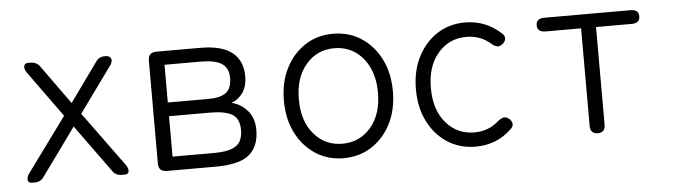

<svg xmlns="http://www.w3.org/2000/svg" viewBox="-39 -634 2737 781"><g transform="rotate(-5 1330.0 -243.0)"><path d="M66 0Q51 0 48.5 -11.5Q46 -23 58 -40L219 -260L84 -447Q72 -464 75 -475.5Q78 -487 92 -487H102Q128 -487 142 -465L254 -309L367 -466Q380 -487 406 -487Q425 -487 430 -475.5Q435 -464 423 -447L289 -262L451 -40Q463 -23 460.5 -11.5Q458 0 444 0H432Q406 0 393 -21L254 -213L115 -21Q102 0 76 0Z M616 0Q582 0 582 -33V-454Q582 -487 616 -487H794Q883 -487 925 -453Q967 -419 967 -357Q967 -314 948.5 -288.5Q930 -263 902 -253Q940 -244 966.5 -213.5Q993 -183 993 -135Q993 -68 953 -34Q913 0 815 0ZM644 -56H812Q863 -56 888.5 -67Q914 -78 922.5 -97Q931 -116 931 -138Q931 -187 901.5 -204Q872 -221 812 -221H644ZM644 -277H808Q860 -277 882.5 -295Q905 -313 905 -355Q905 -395 878 -413Q851 -431 792 -431H644Z M1337 11Q1273 11 1223 -21.5Q1173 -54 1144 -111Q1115 -168 1115 -243Q1115 -318 1144 -375Q1173 -432 1223 -464.5Q1273 -497 1337 -497Q1402 -497 1452 -464.5Q1502 -432 1531 -375Q1560 -318 1560 -243Q1560 -168 1531 -111Q1502 -54 1452 -21.5Q1402 11 1337 11ZM1337 -48Q1408 -48 1453.5 -101Q1499 -154 1499 -243Q1499 -302 1478 -346Q1457 -390 1420.5 -414Q1384 -438 1337 -438Q1267 -438 1221.5 -385Q1176 -332 1176 -243Q1176 -154 1221.5 -101Q1267 -48 1337 -48Z M1876 11Q1812 11 1762 -21Q1712 -53 1683 -110Q1654 -167 1654 -242Q1654 -317 1683 -374Q1712 -431 1762 -463.5Q1812 -496 1876 -496Q1960 -496 2022 -439Q2035 -428 2033.5 -416Q2032 -404 2021 -395Q2009 -386 1999.5 -387.5Q1990 -389 1977 -399Q1936 -437 1876 -437Q1806 -437 1760.5 -384Q1715 -331 1715 -242Q1715 -153 1760.5 -100Q1806 -47 1876 -47Q1935 -47 1976 -85Q1989 -95 1999 -97Q2009 -99 2021 -90Q2032 -81 2033.5 -69Q2035 -57 2022 -46Q1962 11 1876 11Z M2376 0Q2345 0 2345 -33V-431H2200Q2166 -431 2166 -459Q2166 -487 2200 -487H2552Q2585 -487 2585 -459Q2585 -431 2552 -431H2406V-33Q2406 0 2376 0Z"/></g></svg>

Font: Shin Retro Maru Gothic Regular
Style: Regular
Weight: 400
Designer: Iose
Foundry: Typographish
Version: Version 1.002